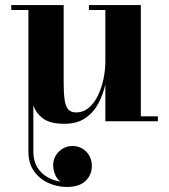

<svg xmlns="http://www.w3.org/2000/svg" viewBox="-20 -480 669 760"><path d="M537.5 -460V-19.5H605V0H397V-146Q388.5 -107.5 369.8 -71.5Q351 -35.5 318.2 -12.8Q285.5 10 234 10Q180 10 151.5 -10.2Q123 -30.5 112 -63.5V121Q112 156 126.8 180.8Q141.5 205.5 166 220Q190.5 234.5 220 239Q206.5 230.5 198.5 211.8Q190.5 193 190.5 173.5Q190.5 143 212.8 120.5Q235 98 267 98Q299.5 98 321.5 120.5Q343.5 143 343.5 177.5Q343.5 212 318.8 236Q294 260 245 260Q206 260 171 244Q136 228 114.2 197Q92.5 166 92.5 121V-440.5H24.5V-460H232V-153Q232 -111 235.8 -85Q239.5 -59 250 -47Q260.5 -35 281 -35Q309.5 -35 331.2 -53.2Q353 -71.5 367.5 -101.5Q382 -131.5 389.5 -167Q397 -202.5 397 -236.5V-440.5H332V-460Z"/></svg>

Font: Bodoni Moda
Style: Bold
Weight: 700
Designer: Owen Earl
Foundry: indestructible type
Version: Version 2.005